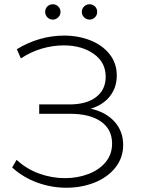

<svg xmlns="http://www.w3.org/2000/svg" viewBox="-20 -876 671 901"><path d="M406 -366Q477 -350 517.5 -305Q558 -260 558 -196Q558 -135 521 -89Q484 -43 423 -19Q362 5 291 5Q222 5 155.5 -19Q89 -43 37 -90L58 -126Q104 -83 163.5 -61.5Q223 -40 285 -40Q344 -40 395 -59.5Q446 -79 476 -115.5Q506 -152 506 -202Q506 -269 454 -305.5Q402 -342 308 -342H164V-386H306Q386 -386 431 -420.5Q476 -455 476 -516Q476 -584 419.5 -623.5Q363 -663 279 -663Q228 -663 176.5 -648Q125 -633 78 -602L59 -645Q111 -677 167.5 -693Q224 -709 280 -709Q348 -709 404.5 -686.5Q461 -664 494.5 -621.5Q528 -579 528 -522Q528 -465 495.5 -424Q463 -383 406 -366ZM228 -784Q213 -784 202.5 -794.5Q192 -805 192 -820Q192 -836 202.5 -846Q213 -856 228 -856Q243 -856 253.5 -845.5Q264 -835 264 -820Q264 -805 253 -794.5Q242 -784 228 -784ZM400 -784Q386 -784 375 -794.5Q364 -805 364 -820Q364 -835 374.5 -845.5Q385 -856 400 -856Q415 -856 425.5 -846Q436 -836 436 -820Q436 -805 425.5 -794.5Q415 -784 400 -784Z"/></svg>

Font: Hilab Light
Style: Regular
Weight: 300
Designer: Cristianderson Lima
Foundry: Cristianderson
Version: Version 1.0